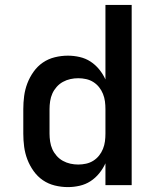

<svg xmlns="http://www.w3.org/2000/svg" viewBox="-20 -755 640 783"><path d="M257 8Q230 8 203.5 1.5Q177 -5 155 -20Q133 -35 117 -57.5Q101 -80 91.5 -105Q82 -130 78.5 -156.5Q75 -183 75 -210V-310Q75 -337 78.5 -363.5Q82 -390 91.5 -415Q101 -440 117 -462.5Q133 -485 155 -500Q177 -515 203.5 -521.5Q230 -528 257 -528Q281 -528 305 -522.5Q329 -517 349 -504Q369 -491 384.5 -472Q400 -453 410 -431V-735H517V0H410V-89Q400 -67 384.5 -48Q369 -29 349 -16Q329 -3 305 2.5Q281 8 257 8ZM299 -84Q315 -84 331 -87.5Q347 -91 360.5 -99.5Q374 -108 384 -120.5Q394 -133 400 -148Q406 -163 408 -178.5Q410 -194 410 -210V-310Q410 -326 408 -341.5Q406 -357 400 -372Q394 -387 384 -399.5Q374 -412 360.5 -420.5Q347 -429 331 -432.5Q315 -436 299 -436Q283 -436 267 -432.5Q251 -429 236.5 -421Q222 -413 211 -400.5Q200 -388 193.5 -373.5Q187 -359 184.5 -342.5Q182 -326 182 -310V-210Q182 -194 184.5 -177.5Q187 -161 193.5 -146.5Q200 -132 211 -119.5Q222 -107 236.5 -99Q251 -91 267 -87.5Q283 -84 299 -84Z"/></svg>

Font: Zed Mono Semibold Extended
Style: Regular
Weight: 600
Width: 7
Monospace: yes
Designer: Belleve Invis
Foundry: Belleve Invis
Version: Version 1.0.0; ttfautohint (v1.8.4)